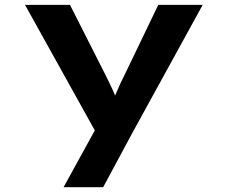

<svg xmlns="http://www.w3.org/2000/svg" viewBox="-20 -551 950 801"><path d="M245.3 230 401.1 -53.6 393.5 25.4 84.4 -530.7H272L416.4 -245.6Q433.7 -211.4 450.1 -176.2Q466.4 -141 477.4 -106.6L439.5 -103.9Q451.9 -132.7 467.9 -170.3Q483.9 -207.8 501.9 -243L640.3 -530.7H825.6L531.3 5L410.4 230Z"/></svg>

Font: Lexend Tera
Style: Regular
Weight: 400
Designer: Bonnie Shaver-Troup, Thomas Jockin
Foundry: Lexend
Version: Version 1.007